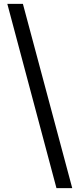

<svg xmlns="http://www.w3.org/2000/svg" viewBox="-20 -801 434 998"><path d="M355.5 177H273.5L18 -781H99Z"/></svg>

Font: Merriweather 72pt ExtraBold
Style: Regular
Weight: 800
Version: Version 2.100